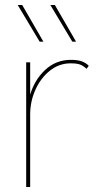

<svg xmlns="http://www.w3.org/2000/svg" viewBox="-20 -750 383 770"><path d="M85 0V-500H101V-370Q118 -429 161 -469.5Q204 -510 265 -510Q292 -510 309 -503.5Q326 -497 336 -486L327 -474Q317 -484 304 -490Q291 -496 263 -496Q217 -496 180 -466.5Q143 -437 122 -390Q101 -343 101 -291V0ZM154 -583H139L51 -730H69ZM285 -583H270L182 -730H200Z"/></svg>

Font: Work Sans Thin
Style: Regular
Weight: 250
Designer: Wei Huang
Foundry: Wei Huang
Version: Version 2.012